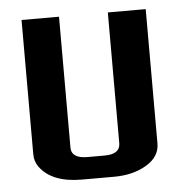

<svg xmlns="http://www.w3.org/2000/svg" viewBox="-42 -523 541 563"><g transform="rotate(-5 228.5 -241.0)"><path d="M249.4 -64.4Q295.4 -64.4 295.4 -96.6V-481.6H406.9V-86.2Q406.9 -47.1 367.2 -23.6Q327.6 0 271.3 0H177Q88.5 0 52.9 -49.4Q41.4 -65.5 41.4 -86.2V-481.6H151.7V-96.6Q151.7 -64.4 198.9 -64.4Z"/></g></svg>

Font: Dhurjati
Style: Regular
Weight: 400
Designer: Purushoth Kumar Guthula
Foundry: Andhrapradesh Society for Knowledge Networks
Version: Version 1.0.5; ttfautohint (v1.2.25-373a) -l 7 -r 28 -G 50 -